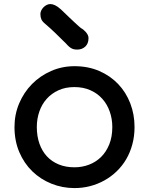

<svg xmlns="http://www.w3.org/2000/svg" viewBox="-20 -936 753 970"><path d="M53.2 0ZM53.2 -294.4Q53.2 -357.9 76.9 -413.8Q100.6 -469.7 141.8 -511.5Q183.1 -553.2 238.3 -577.4Q293.5 -601.6 356.4 -601.6Q425.3 -601.6 481.2 -577.4Q537.1 -553.2 576.9 -511.5Q616.7 -469.7 638.2 -413.8Q659.7 -357.9 659.7 -294.4Q659.7 -248 648.7 -207Q637.7 -166 617.7 -131.8Q597.7 -97.7 569.6 -70.6Q541.5 -43.5 507.8 -24.7Q474.1 -5.9 435.8 4.2Q397.5 14.2 356.4 14.2Q294.9 14.2 239.7 -8.1Q184.6 -30.3 143.1 -70.6Q101.6 -110.8 77.4 -167.7Q53.2 -224.6 53.2 -294.4ZM166 -294.4Q166 -248 179.2 -210.4Q192.4 -172.9 217 -146.2Q241.7 -119.6 276.9 -105.2Q312 -90.8 356 -90.8Q395 -90.8 429.7 -104Q464.4 -117.2 490.5 -142.8Q516.6 -168.5 532 -206.5Q547.4 -244.6 547.4 -294.4Q547.4 -335.4 534.4 -372.3Q521.5 -409.2 497.1 -436.5Q472.7 -463.9 437 -480Q401.4 -496.1 356 -496.1Q310.5 -496.1 275.4 -480Q240.2 -463.9 215.8 -436.5Q191.4 -409.2 178.7 -372.3Q166 -335.4 166 -294.4ZM370.1 -685.5Q358.9 -685.5 351.1 -687.7Q343.3 -689.9 336.4 -694.6Q329.6 -699.2 322.8 -706.1Q315.9 -712.9 307.1 -722.7V-722.2Q283.7 -745.6 260.3 -768.3Q236.8 -791 210 -814Q193.8 -827.1 189 -838.4Q184.1 -849.6 184.1 -865.2Q184.1 -873.5 188.2 -882.6Q192.4 -891.6 199.5 -898.9Q206.5 -906.2 215.6 -910.9Q224.6 -915.5 234.9 -915.5Q245.1 -915.5 258.3 -909.4Q271.5 -903.3 288.1 -888.2Q313.5 -863.8 330.8 -847.2Q348.1 -830.6 359.6 -820.1Q371.1 -809.6 377.9 -803.5Q384.8 -797.4 389.6 -793.5Q393.6 -792 399.9 -787.1Q406.2 -782.2 412.4 -775.4Q418.5 -768.6 422.9 -760.5Q427.2 -752.4 427.2 -743.7Q427.2 -715.8 410.9 -700.7Q394.5 -685.5 370.1 -685.5Z"/></svg>

Font: Autour One
Style: Regular
Weight: 400
Version: Version 1.007; ttfautohint (v0.92) -l 24 -r 24 -G 200 -x 7 -